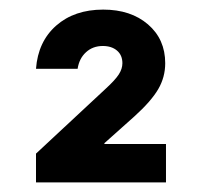

<svg xmlns="http://www.w3.org/2000/svg" viewBox="-20 -880 423 400"><path d="M55 -500V-560L200 -695Q220 -713.3 227.5 -725Q235 -736.7 235 -748.3Q235 -765 223.8 -774.6Q212.5 -784.2 194.2 -784.2Q173.3 -784.2 159.2 -771.2Q145 -758.3 141.7 -736.7H55Q59.2 -793.3 97.1 -826.7Q135 -860 195 -860Q252.5 -860 288.3 -829.2Q324.2 -798.3 324.2 -748.3Q324.2 -719.2 309.6 -694.2Q295 -669.2 260 -637.5L197.5 -581.7V-580H325.8V-500Z"/></svg>

Font: Funnel Sans
Style: Bold
Weight: 700
Designer: NORD ID, Kristian Moeller
Foundry: Dicotype
Version: Version 1.000